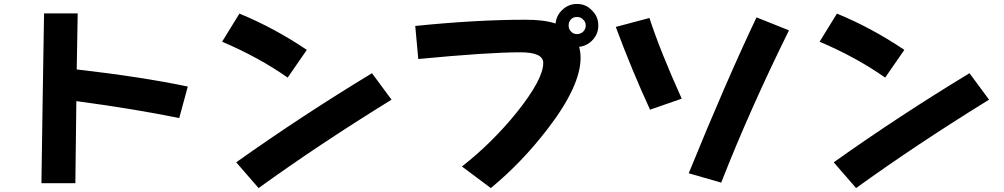

<svg xmlns="http://www.w3.org/2000/svg" viewBox="-20 -872 5040 964"><path d="M370.1 -804.7Q370.1 -788.1 365.2 -523.4Q689 -486.3 922.9 -437.5L879.9 -279.3Q651.4 -325.7 363.3 -364.3L358.4 47.9H188Q188.5 44.9 194.3 -378.4Q201.2 -801.8 201.2 -804.7Z M1520.5 -621.6 1424.3 -482.4Q1279.8 -584 1095.2 -662.6L1182.1 -803.7Q1356 -732.4 1520.5 -621.6ZM1945.8 -371.6Q1581.1 -146.5 1278.3 72.3L1166 -57.1Q1496.1 -291.5 1847.7 -504.4Z M2895 -582.5Q2895.5 -440.9 2730.5 -226.1Q2601.1 -57.1 2444.3 72.3L2299.3 -36.1Q2451.2 -154.8 2575.7 -309.1Q2707.5 -474.6 2707.5 -555.7Q2708 -609.4 2592.8 -609.4Q2432.1 -609.4 2080.1 -575.7L2064.9 -741.7Q2372.1 -772.9 2615.7 -772.9Q2710.9 -773.4 2769.5 -753.9Q2773.4 -794.9 2803.7 -822.8Q2835 -852.5 2877 -852.1Q2921.4 -852.5 2952.1 -819.8Q2984.4 -788.6 2983.9 -743.7Q2984.4 -703.1 2956.1 -671.9Q2928.2 -641.6 2887.7 -636.7Q2895 -609.4 2895 -582.5ZM2920.9 -743.7Q2920.9 -762.2 2907.7 -773.9Q2895.5 -787.1 2877 -786.6Q2858.4 -787.1 2846.7 -774.9Q2835 -762.7 2835 -743.7Q2835 -726.1 2846.7 -713.9Q2858.4 -701.2 2877 -700.7Q2895.5 -701.2 2907.7 -712.9Q2920.9 -725.6 2920.9 -743.7Z M3941.4 -719.7Q3744.6 -321.8 3601.1 44.9L3438 -2Q3624.5 -460.9 3778.3 -784.7ZM3402.8 -376.5 3243.7 -321.3Q3150.4 -524.4 3071.8 -736.8L3240.7 -781.7Q3294.4 -616.7 3402.8 -376.5Z M4520.5 -621.6 4424.3 -482.4Q4279.8 -584 4095.2 -662.6L4182.1 -803.7Q4356 -732.4 4520.5 -621.6ZM4945.8 -371.6Q4581.1 -146.5 4278.3 72.3L4166 -57.1Q4496.1 -291.5 4847.7 -504.4Z"/></svg>

Font: Droid Sans
Style: Regular
Weight: 400
Foundry: Ascender Corporation
Version: Version 1.00 build 114